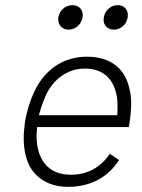

<svg xmlns="http://www.w3.org/2000/svg" viewBox="-20 -726 551 745"><path d="M246 -611C276 -611 301 -636 301 -668C301 -690 285 -706 261 -706C232 -706 206 -682 206 -651C206 -627 223 -611 246 -611ZM422 -611C451 -611 476 -635 476 -667C476 -690 461 -706 437 -706C407 -706 382 -681 382 -649C382 -627 398 -611 422 -611ZM255 -48C201 -48 162 -70 141 -111C128 -135 122 -165 122 -198C122 -209 123 -221 124 -233H480C485 -265 489 -296 489 -325C489 -344 487 -362 483 -378C467 -460 409 -506 317 -506C234 -506 168 -465 126 -395C103 -355 85 -303 77 -253C74 -231 72 -210 72 -190C72 -150 79 -113 95 -81C124 -30 175 -1 245 -1C331 -1 399 -38 442 -105L406 -129C370 -76 319 -48 255 -48ZM164 -369C197 -427 248 -460 311 -460C377 -459 417 -424 431 -363C435 -348 436 -331 436 -313C436 -302 436 -291 435 -279H131C139 -310 152 -346 164 -369Z"/></svg>

Font: Arthouse Owned Light
Style: Italic
Weight: 300
Italic angle: -10°
Designer: Jeremy Tribby
Foundry: Tribby Type
Version: Version 1.000;PS 001.000;hotconv 1.0.88;makeotf.lib2.5.64775